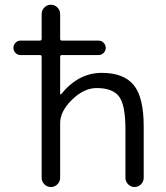

<svg xmlns="http://www.w3.org/2000/svg" viewBox="-20 -792 681 790"><path d="M64.5 -565.4Q52.7 -565.4 43.9 -574.2Q35.2 -583 35.2 -595.2Q35.2 -607.4 43.9 -616.2Q52.7 -625 64.5 -625H144.5Q151.4 -625 151.4 -632.8V-734.4Q151.4 -750 162.6 -761.2Q173.8 -772.5 189.5 -772.5Q205.1 -772.5 216.3 -761.2Q227.5 -750 227.5 -734.4V-632.8Q227.5 -625 234.4 -625H384.8Q397.5 -625 406.2 -616.2Q415 -607.4 415 -595.2Q415 -583 406.2 -574.2Q397.5 -565.4 384.8 -565.4H234.4Q227.5 -565.4 227.5 -558.6V-404.3Q227.5 -403.3 229 -403.3Q230.5 -403.3 231.4 -404.3Q302.7 -492.2 398.4 -492.2Q489.3 -492.2 530.3 -441.9Q571.3 -391.6 571.3 -272.5V-60.5Q571.3 -44.9 560.1 -33.7Q548.8 -22.5 533.7 -22.5Q518.6 -22.5 507.3 -33.7Q496.1 -44.9 496.1 -60.5V-259.8Q496.1 -360.4 469.7 -395Q443.4 -429.7 377.9 -429.7Q325.2 -429.7 276.4 -381.8Q227.5 -334 227.5 -285.2V-60.5Q227.5 -44.9 216.3 -33.7Q205.1 -22.5 189.5 -22.5Q173.8 -22.5 162.6 -33.7Q151.4 -44.9 151.4 -60.5V-558.6Q151.4 -565.4 144.5 -565.4Z"/></svg>

Font: Gen Jyuu Gothic P Normal
Style: Regular
Weight: 300
Designer: [Source Han Sans]
Ryoko NISHIZUKA  (kana & ideographs); Paul D. Hunt (Latin, Greek & Cyrillic); Wenlong ZHANG  (bopomofo
Version: Version 1.002.20150607